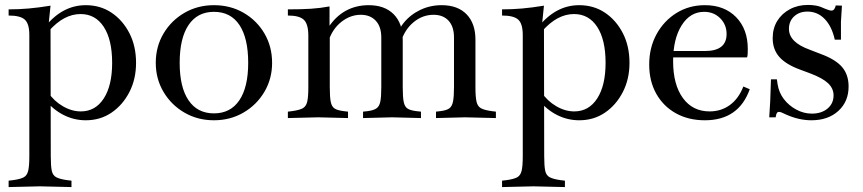

<svg xmlns="http://www.w3.org/2000/svg" viewBox="-20 -476 3501 779"><path d="M15 283V257L32 255Q62 251 76 243.5Q90 236 94.5 216.5Q99 197 99 158V-334Q99 -379 81 -396Q63 -413 15 -413V-438Q56 -438 96 -441.5Q136 -445 185 -453L178 -385L185 -374L186 158Q186 197 190 216.5Q194 236 209 243.5Q224 251 253 255L270 257V283L142 280ZM328 12Q281 12 239 -9Q197 -30 166 -68L176 -100Q199 -66 235 -45Q271 -24 308 -24Q367 -24 401 -76.5Q435 -129 435 -221Q435 -315 401 -367Q367 -419 307 -419Q273 -419 241 -402Q209 -385 177 -349L163 -368Q199 -412 240 -433.5Q281 -455 328 -455Q387 -455 432.5 -424.5Q478 -394 505 -341.5Q532 -289 532 -221Q532 -155 505 -102.5Q478 -50 432.5 -19Q387 12 328 12Z M848 12Q782 12 728.5 -19Q675 -50 643.5 -103Q612 -156 612 -221Q612 -287 643.5 -340Q675 -393 728.5 -424Q782 -455 848 -455Q915 -455 968.5 -424Q1022 -393 1053 -340Q1084 -287 1084 -221Q1084 -156 1052.5 -103Q1021 -50 967.5 -19Q914 12 848 12ZM848 -16Q915 -16 951 -69Q987 -122 987 -221Q987 -321 951.5 -374.5Q916 -428 848 -428Q781 -428 745 -374.5Q709 -321 709 -221Q709 -122 745 -69Q781 -16 848 -16Z M1312 -364Q1341 -409 1382.5 -432Q1424 -455 1476 -455Q1541 -455 1577.5 -418Q1614 -381 1614 -315V-122Q1614 -82 1618 -62.5Q1622 -43 1633.5 -35.5Q1645 -28 1670 -25L1688 -23V3L1571 0L1453 3V-23L1471 -25Q1495 -28 1507 -36Q1519 -44 1523 -63.5Q1527 -83 1527 -122V-324Q1527 -368 1504.5 -392Q1482 -416 1444 -416Q1402 -416 1366 -388Q1330 -360 1314 -313ZM1749 3V-23L1766 -25Q1791 -28 1802.5 -36Q1814 -44 1818 -64Q1822 -84 1822 -122V-324Q1822 -368 1800 -392Q1778 -416 1739 -416Q1694 -416 1657.5 -385.5Q1621 -355 1606 -304H1583Q1590 -348 1617 -382Q1644 -416 1684.5 -435.5Q1725 -455 1772 -455Q1837 -455 1873 -418Q1909 -381 1909 -315V-122Q1909 -82 1913.5 -63Q1918 -44 1932 -36.5Q1946 -29 1976 -25L1992 -23V3L1867 0ZM1318 -122Q1318 -82 1322 -62.5Q1326 -43 1338 -35.5Q1350 -28 1375 -25L1392 -23V3L1271 0L1148 3V-23L1164 -25Q1194 -29 1208 -36.5Q1222 -44 1226.5 -63.5Q1231 -83 1231 -122V-331Q1231 -378 1213 -395.5Q1195 -413 1148 -413V-438Q1203 -438 1241.5 -440.5Q1280 -443 1317 -450V-373L1318 -369Z M2017 283V257L2034 255Q2064 251 2078 243.5Q2092 236 2096.5 216.5Q2101 197 2101 158V-334Q2101 -379 2083 -396Q2065 -413 2017 -413V-438Q2058 -438 2098 -441.5Q2138 -445 2187 -453L2180 -385L2187 -374L2188 158Q2188 197 2192 216.5Q2196 236 2211 243.5Q2226 251 2255 255L2272 257V283L2144 280ZM2330 12Q2283 12 2241 -9Q2199 -30 2168 -68L2178 -100Q2201 -66 2237 -45Q2273 -24 2310 -24Q2369 -24 2403 -76.5Q2437 -129 2437 -221Q2437 -315 2403 -367Q2369 -419 2309 -419Q2275 -419 2243 -402Q2211 -385 2179 -349L2165 -368Q2201 -412 2242 -433.5Q2283 -455 2330 -455Q2389 -455 2434.5 -424.5Q2480 -394 2507 -341.5Q2534 -289 2534 -221Q2534 -155 2507 -102.5Q2480 -50 2434.5 -19Q2389 12 2330 12Z M2840 12Q2773 12 2722 -16.5Q2671 -45 2642.5 -96Q2614 -147 2614 -214Q2614 -283 2644 -337.5Q2674 -392 2725 -423.5Q2776 -455 2840 -455Q2919 -455 2966.5 -406.5Q3014 -358 3014 -277Q3014 -267 3013.5 -257.5Q3013 -248 3011 -243H2693L2695 -269H2840Q2928 -269 2928 -338Q2928 -376 2902 -402Q2876 -428 2837 -428Q2780 -428 2745.5 -373Q2711 -318 2711 -228Q2711 -133 2750.5 -78.5Q2790 -24 2859 -24Q2906 -24 2941.5 -50Q2977 -76 2996 -125L3022 -114Q2977 12 2840 12Z M3272 12Q3222 12 3170 -11Q3158 -17 3151.5 -19.5Q3145 -22 3141 -22Q3135 -22 3132 -17.5Q3129 -13 3127 0H3101L3105 -66L3108 -154H3132L3135 -134Q3140 -101 3160 -74.5Q3180 -48 3210.5 -31.5Q3241 -15 3274 -15Q3313 -15 3337.5 -35.5Q3362 -56 3362 -89Q3362 -117 3340 -138Q3318 -159 3268 -178L3225 -194Q3168 -215 3141.5 -245.5Q3115 -276 3115 -321Q3115 -361 3133.5 -391Q3152 -421 3184.5 -438.5Q3217 -456 3258 -456Q3276 -456 3292 -453Q3308 -450 3329 -440Q3346 -433 3354 -433Q3366 -433 3371 -454L3396 -453L3392 -388V-315H3367Q3355 -369 3326 -399Q3297 -429 3256 -429Q3223 -429 3202 -409.5Q3181 -390 3181 -359Q3181 -332 3201.5 -311Q3222 -290 3266 -274L3310 -257Q3370 -235 3396.5 -204Q3423 -173 3423 -125Q3423 -64 3381.5 -26Q3340 12 3272 12Z"/></svg>

Font: Baskervville Medium
Style: Regular
Weight: 500
Version: Version 1.100